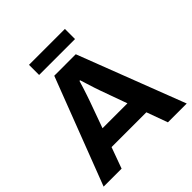

<svg xmlns="http://www.w3.org/2000/svg" viewBox="-220 -1002 1163 1163"><g transform="rotate(-45 362.0 -420.5)"><path d="M6.1 0 269.6 -686.4H453.8L718.1 0H556.9L507.6 -135.3H209.4L160.1 0ZM251.5 -254.9H464.9L403.7 -424.4Q398.7 -438 391 -461.4Q383.2 -484.7 375.4 -510.6Q367.6 -536.5 361 -556.3H355.4Q349.8 -536.7 341.8 -511.3Q333.7 -486 325.9 -462.7Q318.1 -439.3 312.7 -424.4ZM208.1 -754.6V-841.3H515.7V-754.6Z"/></g></svg>

Font: Archivo Variable SemiBold
Style: Regular
Weight: 600
Designer: Hector Gatti
Foundry: Omnibus-Type
Version: Version 2.001